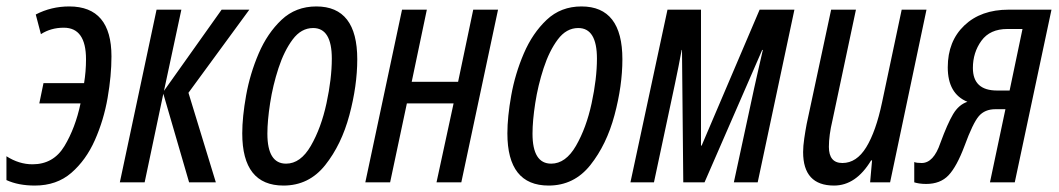

<svg xmlns="http://www.w3.org/2000/svg" viewBox="-44 -566 3288 596"><path d="M64 10Q132 10 177.5 -29.5Q223 -69 250.5 -131Q278 -193 290 -262Q302 -331 302 -391Q302 -546 171 -546Q115 -546 67 -521L83 -460Q114 -480 154 -480Q223 -480 223 -382Q223 -344 217 -308H91L78 -245H206Q190 -169 156 -112.5Q122 -56 57 -56Q15 -56 -24 -81V-7Q13 10 64 10Z M328 0 442 -536H519L465 -284L644 -536H730L541 -278L626 0H543L463 -275L405 0Z M836 10Q915 10 965.5 -53.5Q1016 -117 1040.5 -208.5Q1065 -300 1065 -382Q1065 -546 938 -546Q874 -546 830 -504.5Q786 -463 759 -400Q732 -337 720 -270Q708 -203 708 -152Q708 10 836 10ZM844 -58Q786 -58 786 -151Q786 -191 794.5 -246Q803 -301 820.5 -354.5Q838 -408 864.5 -443.5Q891 -479 928 -479Q986 -479 986 -384Q986 -322 969.5 -245.5Q953 -169 921 -113.5Q889 -58 844 -58Z M1090 0 1204 -536H1281L1234 -312H1378L1425 -536H1502L1388 0H1311L1364 -245H1219L1167 0Z M1659 10Q1738 10 1788.5 -53.5Q1839 -117 1863.5 -208.5Q1888 -300 1888 -382Q1888 -546 1761 -546Q1697 -546 1653 -504.5Q1609 -463 1582 -400Q1555 -337 1543 -270Q1531 -203 1531 -152Q1531 10 1659 10ZM1667 -58Q1609 -58 1609 -151Q1609 -191 1617.5 -246Q1626 -301 1643.5 -354.5Q1661 -408 1687.5 -443.5Q1714 -479 1751 -479Q1809 -479 1809 -384Q1809 -322 1792.5 -245.5Q1776 -169 1744 -113.5Q1712 -58 1667 -58Z M1913 0H1986L2051 -305Q2057 -333 2062 -358.5Q2067 -384 2072 -411H2073L2077 0H2143L2322 -411H2324Q2317 -381 2310.5 -352Q2304 -323 2297 -292L2234 0H2308L2422 -536H2314L2134 -114H2132V-536H2028Z M2545 10Q2613 10 2660 -68H2663L2657 0H2719L2832 -536H2755L2694 -248Q2675 -158 2645 -109Q2615 -60 2571 -60Q2529 -60 2529 -110Q2529 -146 2540 -192L2613 -536H2536L2460 -181Q2456 -160 2452.5 -136Q2449 -112 2449 -94Q2449 10 2545 10Z M2831 5Q2875 5 2900.5 -22Q2926 -49 2950 -113Q2976 -184 2994.5 -205.5Q3013 -227 3046 -227H3077L3029 0H3106L3220 -536H3087Q3001 -536 2949.5 -487Q2898 -438 2898 -357Q2898 -275 2959 -250Q2932 -241 2914.5 -211.5Q2897 -182 2875 -122Q2854 -60 2817 -60Q2801 -60 2794 -63V0Q2800 2 2809.5 3.5Q2819 5 2831 5ZM3051 -285Q2976 -285 2976 -355Q2976 -403 3002.5 -439.5Q3029 -476 3083 -476H3130L3090 -285Z"/></svg>

Font: Noto Sans UI Condensed
Style: Italic
Weight: 400
Width: 3
Italic angle: -12°
Designer: Monotype Design Team
Foundry: Monotype Imaging Inc.
Version: Version 1.901